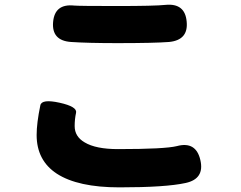

<svg xmlns="http://www.w3.org/2000/svg" viewBox="-20 -755 1040 828"><path d="M495 53Q316 53 225 -6Q138 -63 138 -173Q138 -224 154 -301Q160 -329 237 -312Q314 -295 308 -268.5Q302 -242 302 -211Q302 -166 345 -141Q393 -112 489 -112Q691 -112 743 -125Q825 -147 844 -65Q863 16 781 34Q695 53 495 53ZM486 -569Q360 -569 286 -574Q202 -580 209 -660Q216 -740 300 -731Q321 -729 484.5 -729Q648 -729 694 -734Q778 -742 785 -662Q793 -582 709 -574Q644 -569 486 -569Z"/></svg>

Font: Resource Han Rounded TW Heavy
Style: Regular
Weight: 900
Designer: Cyano Hao (round all glyphs); Ryoko NISHIZUKA 西塚涼子 (kana, bopomofo & ideographs); Paul D. Hunt (Latin, Greek & Cyrillic)
Foundry: Cyano Hao
Version: 0.990